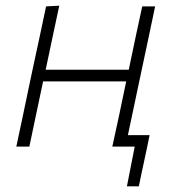

<svg xmlns="http://www.w3.org/2000/svg" viewBox="-20 -517 613 677"><path d="M37.5 0Q49.5 -55.5 60.5 -108Q71.5 -160 84 -220.5L94.5 -270Q108 -333 119.5 -386Q130.5 -439 142.5 -494.5L189 -497Q177 -440.5 165.5 -387Q154 -333.5 141 -271H434Q447 -334 458.2 -386.5Q469.5 -439 481.5 -494.5H527Q515.5 -439 504.2 -386Q493 -333 479.5 -270L469 -220.5Q458.5 -171 449.5 -128Q440 -85 431 -40.5H507.5Q503 -18 498 5.5Q493 28.5 488 52.5Q483 75 478.5 96.5Q474 118 469.5 140H427.5L455 0H376Q388 -56 399.5 -108Q410.5 -160 423 -220.5L425 -230H132L130 -220.5Q117.5 -160 106.2 -108Q95 -56 83.5 0Z"/></svg>

Font: Heraclito ExtraLight
Style: Italic
Weight: 200
Italic angle: -12°
Designer: Kostas Bartsokas (font) & Cristiano Sobral (main changes)
Foundry: Kostas Bartsokas (font) & Cristiano Sobral (main changes)
Version: Version 1.00;July 8, 2020;FontCreator 13.0.0.2655 64-bit